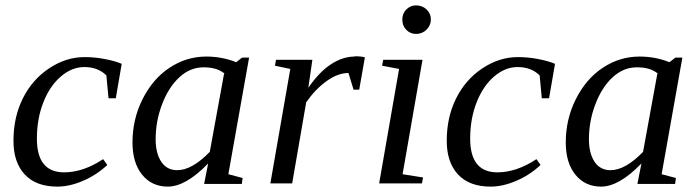

<svg xmlns="http://www.w3.org/2000/svg" viewBox="-20 -681 2592 713"><path d="M378 -69 377 -67Q337 -30 287 -9Q238 12 193 12Q114 12 72 -33Q30 -78 30 -158Q30 -245 64 -314Q99 -385 162 -427Q225 -469 294 -469Q332 -469 368 -462Q406 -455 432 -444L410 -316H383L375 -401Q344 -432 293 -432Q247 -432 206 -397Q165 -362 141 -301Q117 -240 117 -166Q117 -41 218 -41Q289 -41 363 -90Z M828 -34 881 -20 878 2H738L753 -74Q670 12 603 12Q544 12 508 -32Q472 -76 472 -152Q472 -238 509 -312Q547 -388 609 -429Q672 -471 746 -471Q805 -471 857 -450L879 -467H905ZM812 -407 814 -408Q795 -422 778 -426Q760 -431 736 -431Q686 -431 646 -394Q606 -357 582 -294Q558 -231 558 -164Q558 -112 579 -80Q600 -49 638 -49Q693 -49 759 -117Z M1297 -471V-472Q1323 -472 1335 -468L1314 -348H1293L1274 -410Q1235 -410 1193 -380Q1151 -350 1117 -301L1065 0H984L1058 -425L1001 -437L1005 -459H1140L1125 -355Q1164 -412 1207 -441Q1252 -471 1297 -471Z M1475 -34 1551 -22 1547 0H1388L1462 -425L1399 -437L1403 -459H1549ZM1580 -609V-608Q1580 -587 1564 -571Q1548 -555 1525 -555Q1504 -555 1489 -570Q1474 -585 1474 -608Q1474 -631 1489 -646Q1504 -661 1525 -661Q1548 -661 1564 -646Q1580 -631 1580 -609Z M1987 -69 1986 -67Q1946 -30 1896 -9Q1847 12 1802 12Q1723 12 1681 -33Q1639 -78 1639 -158Q1639 -245 1673 -314Q1708 -385 1771 -427Q1834 -469 1903 -469Q1941 -469 1977 -462Q2015 -455 2041 -444L2019 -316H1992L1984 -401Q1953 -432 1902 -432Q1856 -432 1815 -397Q1774 -362 1750 -301Q1726 -240 1726 -166Q1726 -41 1827 -41Q1898 -41 1972 -90Z M2437 -34 2490 -20 2487 2H2347L2362 -74Q2279 12 2212 12Q2153 12 2117 -32Q2081 -76 2081 -152Q2081 -238 2118 -312Q2156 -388 2218 -429Q2281 -471 2355 -471Q2414 -471 2466 -450L2488 -467H2514ZM2421 -407 2423 -408Q2404 -422 2387 -426Q2369 -431 2345 -431Q2295 -431 2255 -394Q2215 -357 2191 -294Q2167 -231 2167 -164Q2167 -112 2188 -80Q2209 -49 2247 -49Q2302 -49 2368 -117Z"/></svg>

Font: Libra Serif Modern
Style: Italic
Weight: 400
Italic angle: -12°
Designer: Stefan Peev, Context Ltd
Foundry: Stefan Peev, Context Ltd
Version: Version 1.000